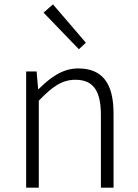

<svg xmlns="http://www.w3.org/2000/svg" viewBox="-20 -861 633 881"><path d="M100 0H158V-399C220 -463 264 -495 326 -495C408 -495 443 -444 443 -333V0H501V-341C501 -478 450 -547 339 -547C266 -547 211 -505 157 -452H155L148 -533H100ZM342 -635 374 -665 223 -841 180 -803Z"/></svg>

Font: Genne Gothic Light
Style: Regular
Weight: 300
Designer: Ryoko NISHIZUKA (kana & ideographs); Paul D. Hunt (Latin, Greek & Cyrillic); Wenlong ZHANG (bopomofo); Sandoll Communica
Foundry: Adobe Systems Incorporated
Version: Version 1.004;PS 1.004;hotconv 16.6.51;makeotf.lib2.5.65220